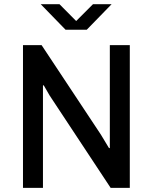

<svg xmlns="http://www.w3.org/2000/svg" viewBox="-20 -903 734 923"><path d="M90.5 0V-686H180L465 -255.8L504.2 -190.8L508 -191.5V-686H604V0H511.8L218.5 -444L190.2 -493L186.5 -492.2V0ZM295 -760.2 175.8 -882.8H266L362.5 -785.5H329.8L427 -882.8H516.5L397.2 -760.2Z"/></svg>

Font: Chivo Medium
Style: Regular
Weight: 500
Designer: Hector Gatti
Foundry: Omnibus-Type
Version: Version 2.002